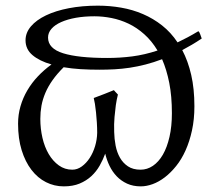

<svg xmlns="http://www.w3.org/2000/svg" viewBox="-20 -644 741 679"><path d="M358.9 -439Q404.8 -439 448 -444.6Q491.2 -450.2 537.1 -465.3Q516.6 -499.5 490.2 -522.9Q463.9 -546.4 434.6 -560.3Q405.3 -574.2 374.3 -580.3Q343.3 -586.4 314 -586.4Q278.3 -586.4 248.3 -581.1Q218.3 -575.7 196.3 -565.9Q174.3 -556.2 162.1 -542.2Q149.9 -528.3 149.9 -511.2Q149.9 -472.2 203.4 -455.6Q256.8 -439 358.9 -439ZM587.9 -243.7Q587.9 -303.7 578.6 -350.8Q569.3 -397.9 553.2 -434.6Q523.4 -423.3 495.1 -416Q466.8 -408.7 439.2 -404.5Q411.6 -400.4 384.8 -398.9Q357.9 -397.5 331.5 -397.5Q296.9 -397.5 265.1 -399.4Q233.4 -401.4 205.1 -406.2Q181.6 -382.8 165.8 -360.4Q149.9 -337.9 140.4 -315.4Q130.9 -293 126.7 -270.3Q122.6 -247.6 122.6 -223.6Q122.6 -189 130.1 -156.5Q137.7 -124 152.3 -99.1Q167 -74.2 188 -59.1Q209 -43.9 235.8 -43.9Q253.4 -43.9 269.3 -55.4Q285.2 -66.9 297.1 -85.2Q309.1 -103.5 316.2 -127Q323.2 -150.4 323.7 -174.3Q323.7 -192.4 322.5 -210.9Q321.3 -229.5 319.6 -246.3Q317.9 -263.2 315.7 -276.6Q313.5 -290 311.5 -297.4Q332.5 -305.2 349.9 -312Q367.2 -318.8 382.8 -325.2Q384.8 -322.8 387.2 -320.1Q389.6 -317.4 392.1 -314.9Q394.5 -312.5 397 -309.6Q392.6 -292.5 389.6 -272Q387.2 -254.4 385 -230Q382.8 -205.6 383.8 -177.2Q384.3 -152.8 388.9 -128.9Q393.6 -105 404.3 -86.2Q415 -67.4 432.6 -55.7Q450.2 -43.9 477.1 -43.9Q500.5 -43.9 520.8 -57.6Q541 -71.3 555.9 -96.9Q570.8 -122.6 579.3 -159.7Q587.9 -196.8 587.9 -243.7ZM43.9 -206.5Q43.9 -238.8 52.5 -268.3Q61 -297.9 76.7 -324.5Q92.3 -351.1 114 -374Q135.7 -397 162.1 -416Q119.6 -428.2 95 -449Q70.3 -469.7 70.3 -501.5Q70.3 -528.3 89.4 -550.8Q108.4 -573.2 142.6 -589.6Q176.8 -606 223.6 -615Q270.5 -624 326.2 -624Q368.2 -624 408.7 -616.9Q449.2 -609.9 485.6 -594.2Q522 -578.6 553.2 -554Q584.5 -529.3 607.9 -494.1Q625.5 -502.4 643.8 -512.2Q662.1 -522 681.6 -533.7Q685.1 -531.2 688 -522.9Q690.9 -514.6 693.4 -507.8Q675.3 -495.6 658.2 -485.6Q641.1 -475.6 624.5 -466.8Q645 -428.2 656.2 -379.2Q667.5 -330.1 667.5 -268.1Q667.5 -221.7 658.9 -182.6Q650.4 -143.6 636.2 -112.1Q622.1 -80.6 603 -56.9Q584 -33.2 563 -17.1Q542 -1 520 7.1Q498 15.1 478 15.1Q450.7 15.1 429.4 5.4Q408.2 -4.4 392.8 -20.5Q377.4 -36.6 367.4 -57.4Q357.4 -78.1 352.1 -100.6Q344.2 -79.1 332.5 -58.3Q320.8 -37.6 303.2 -21.2Q285.6 -4.9 261.7 5.1Q237.8 15.1 205.6 15.1Q171.9 15.1 142.6 0.2Q113.3 -14.6 91.3 -43.2Q69.3 -71.8 56.6 -112.8Q43.9 -153.8 43.9 -206.5Z"/></svg>

Font: Gentium Plus
Style: Regular
Weight: 400
Designer: J. Victor Gaultney, Annie Olsen, Iska Routamaa
Foundry: SIL International
Version: Version 1.510